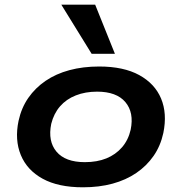

<svg xmlns="http://www.w3.org/2000/svg" viewBox="-20 -787 774 817"><path d="M333 10Q228 10 161.5 -26.5Q95 -63 68.5 -127.5Q42 -192 59 -273Q71 -328 100.5 -370.5Q130 -413 174 -443Q218 -473 275.5 -488.5Q333 -504 402 -504Q506 -504 572.5 -467.5Q639 -431 665.5 -367.5Q692 -304 675 -221Q663 -166 633.5 -123.5Q604 -81 560 -51Q516 -21 459 -5.5Q402 10 333 10ZM341 -97Q393 -97 432.5 -113Q472 -129 499 -160Q526 -191 536 -235Q551 -308 513.5 -352.5Q476 -397 393 -397Q343 -397 302.5 -381Q262 -365 235.5 -334.5Q209 -304 198 -260Q183 -186 220.5 -141.5Q258 -97 341 -97ZM370 -558 241 -767H385L469 -558Z"/></svg>

Font: Nunito Sans 10pt Expanded
Style: Bold Italic
Weight: 700
Width: 7
Italic angle: -9°
Designer: Vernon Adams
Foundry: Vernon Adams
Version: Version 3.101;gftools[0.9.27]